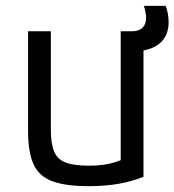

<svg xmlns="http://www.w3.org/2000/svg" viewBox="-20 -627 597 657"><path d="M283 10Q204 10 158.5 -7Q113 -24 94.5 -65.5Q76 -107 76 -180V-520H154V-184Q154 -136 165 -109Q176 -82 204.5 -71Q233 -60 284 -60Q311 -60 333 -63Q355 -66 377 -73Q399 -80 425 -92L393 -42V-520H471V-22Q431 -6 385.5 2Q340 10 283 10ZM430 -451Q417 -451 402 -457L395 -520H432Q455 -520 467.5 -532Q480 -544 480 -566Q480 -574 477.5 -587Q475 -600 472 -607H547Q552 -594 554.5 -579.5Q557 -565 557 -551Q557 -503 524.5 -477Q492 -451 430 -451Z"/></svg>

Font: M PLUS Code Latin SemiExpanded
Style: Regular
Weight: 400
Width: 6
Designer: Coji Morishita
Foundry: UNDERFOREST DESIGN
Version: Version 1.002; ttfautohint (v1.8.3)